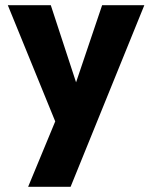

<svg xmlns="http://www.w3.org/2000/svg" viewBox="-20 -513 584 737"><path d="M192 -47 10 -493H175L272 -197L372 -493H534L251 204H88Z"/></svg>

Font: Hanken Grotesk Black
Style: Regular
Weight: 900
Designer: Alfredo Marco Pradil
Foundry: Hanken Design Co.
Version: Version 3.014